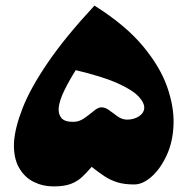

<svg xmlns="http://www.w3.org/2000/svg" viewBox="-20 -650 671 687"><path d="M171 17Q133 17 100 0.5Q67 -16 47.5 -51Q28 -86 30 -139Q33 -192 61 -263.5Q89 -335 151.5 -426.5Q214 -518 318 -630Q429 -560 491 -485.5Q553 -411 578 -339.5Q603 -268 601 -206Q599 -143 576.5 -94.5Q554 -46 522.5 -18Q491 10 460 10Q425 10 400.5 2.5Q376 -5 354.5 -19Q333 -33 308 -53Q291 -33 274 -17Q257 -1 233.5 8Q210 17 171 17ZM190 -265Q188 -242 199.5 -228Q211 -214 242 -214Q263 -214 281.5 -227Q300 -240 315.5 -253Q331 -266 343 -266Q357 -266 371.5 -255Q386 -244 401.5 -233Q417 -222 435 -222Q458 -222 476 -233Q494 -244 496 -262Q498 -280 477 -303.5Q456 -327 402 -351.5Q348 -376 251 -399Q227 -361 210 -326Q193 -291 190 -265Z"/></svg>

Font: Marhey ExtraBold
Style: Regular
Weight: 800
Designer: Nur Syamsi & Bustanul Arifin
Foundry: Namelatype
Version: Version 1.000; ttfautohint (v1.8.4.7-5d5b)